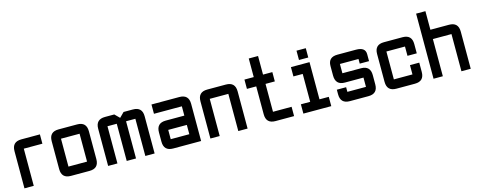

<svg xmlns="http://www.w3.org/2000/svg" viewBox="-31 -1316 4848 1948"><g transform="rotate(-15 2392.5 -342.0)"><path d="M146.5 -488.3H341.8V-390.6H146.5V0H48.8V-390.6Q48.8 -488.3 146.5 -488.3Z M732.4 0H537.1Q439.5 0 439.5 -97.7V-390.6Q439.5 -488.3 537.1 -488.3H732.4Q830.1 -488.3 830.1 -390.6V-97.7Q830.1 0 732.4 0ZM732.4 -97.7V-390.6H537.1V-97.7Z M1123 -390.6H1025.4V0H927.7V-390.6Q927.7 -488.3 1025.4 -488.3H1123L1171.9 -439.5L1220.7 -488.3H1318.4Q1416 -488.3 1416 -390.6V0H1318.4V-390.6H1220.7V0H1123Z M1904.3 0H1611.3Q1513.7 0 1513.7 -97.7V-195.3Q1513.7 -293 1611.3 -293H1806.6V-390.6H1513.7V-488.3H1806.6Q1904.3 -488.3 1904.3 -390.6ZM1611.3 -97.7H1806.6V-195.3H1611.3Z M2294.9 -390.6H2099.6V0H2002V-390.6Q2002 -488.3 2099.6 -488.3H2294.9Q2392.6 -488.3 2392.6 -390.6V0H2294.9Z M2685.5 0Q2587.9 0 2587.9 -97.7V-390.6H2490.2V-488.3H2587.9V-683.6H2685.5V-488.3H2783.2V-390.6H2685.5V-97.7H2880.9V0Z M3076.2 -537.1V-634.8H3173.8V-537.1ZM2978.5 0V-97.7H3076.2V-390.6H2978.5V-488.3H3173.8V-97.7H3271.5V0Z M3369.1 -146.5H3466.8V-97.7H3662.1V-195.3H3466.8Q3369.1 -195.3 3369.1 -295.4V-395.5Q3369.1 -488.3 3466.8 -488.3H3662.1Q3759.8 -488.3 3759.8 -415V-341.8H3662.1V-390.6H3466.8V-293H3662.1Q3759.8 -293 3759.8 -195.3V-97.7Q3759.8 0 3662.1 0H3466.8Q3369.1 0 3369.1 -97.7Z M4150.4 0H3955.1Q3857.4 0 3857.4 -97.7V-390.6Q3857.4 -488.3 3955.1 -488.3H4150.4Q4248 -488.3 4248 -390.6V-293H4150.4V-390.6H3955.1V-97.7H4150.4V-195.3H4248V-97.7Q4248 0 4150.4 0Z M4345.7 -683.6H4443.4V-488.3H4638.7Q4736.3 -488.3 4736.3 -390.6V0H4638.7V-390.6H4443.4V0H4345.7Z"/></g></svg>

Font: BabelStone Runic Elder Futhark
Style: Regular
Weight: 400
Designer: Andrew West
Foundry: BabelStone
Version: Version 3.005 March 14, 2022